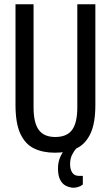

<svg xmlns="http://www.w3.org/2000/svg" viewBox="-20 -707 522 904"><path d="M239 12Q182 12 140.5 -8Q99 -28 76 -77Q53 -126 53 -213V-687H138V-202Q138 -129 162.5 -95.5Q187 -62 240 -62Q295 -62 319.5 -95.5Q344 -129 344 -202V-687H429V-213Q429 -126 405.5 -77Q382 -28 339.5 -8Q297 12 239 12ZM325 177Q307 176 290 167.5Q273 159 263 139Q253 119 253 86Q253 55 264.5 30.5Q276 6 291 -12H339V-8Q329 3 319.5 21.5Q310 40 310 66Q310 90 320 105.5Q330 121 351 121H370V162Q360 170 347.5 173.5Q335 177 325 177Z"/></svg>

Font: Archivo ExtraCondensed
Style: Regular
Weight: 400
Width: 2
Designer: Hector Gatti
Foundry: Omnibus-Type
Version: Version 2.001